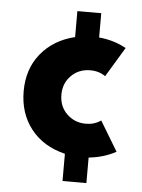

<svg xmlns="http://www.w3.org/2000/svg" viewBox="-48 -548 508 689"><g transform="rotate(5 206.5 -203.0)"><path d="M289 103H203V5Q123.5 -14.5 79.8 -70.5Q36 -126.5 36 -206.5Q36 -286.5 81.2 -341.8Q126.5 -397 203 -415.5V-509H289V-421.5Q343.5 -416.5 387 -392L322.5 -285Q299.5 -301.5 268 -301.5Q227 -301.5 199.5 -274.2Q172 -247 172 -205.5Q172 -163 200 -136Q228 -109 268 -109Q299.5 -109 322.5 -125.5L387 -18.5Q343.5 5.5 289 11Z"/></g></svg>

Font: Lucymar Sans
Style: Bold
Weight: 700
Foundry: The League of Moveable Type (original font) / Main changes by Cristiano Sobral with portions from Mirco Monsees
Version: Version 2.001;August 30, 2020;FontCreator 13.0.0.2681 64-bit